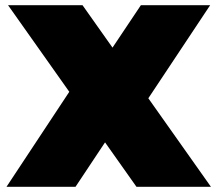

<svg xmlns="http://www.w3.org/2000/svg" viewBox="-20 -720 838 740"><path d="M11 -700H298L793 0H506ZM280 -416 489 -328 271 0H5ZM305 -374 523 -700H790L515 -286Z"/></svg>

Font: Pathway Extreme 8pt Thin 12pt Black
Style: Regular
Weight: 900
Version: Version 1.001;gftools[0.9.26]